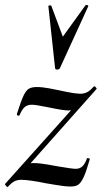

<svg xmlns="http://www.w3.org/2000/svg" viewBox="-30 -743 408 770"><path d="M0 7Q-2 7 -6.5 1.5Q-11 -4 -10 -5L308 -360L302 -349Q289 -320 277 -310Q265 -300 244 -300Q223 -300 162 -313Q112 -323 98 -323Q80 -323 69 -313.5Q58 -304 49 -282Q48 -279 44 -279Q41 -279 39 -281Q37 -283 38 -287Q54 -337 64 -358.5Q74 -380 85.5 -387Q97 -394 118 -394Q139 -394 168.5 -388.5Q198 -383 206 -381Q212 -380 240 -374Q268 -368 291 -367Q307 -367 319 -373Q331 -379 346 -396L348 -397Q351 -397 355 -392Q359 -387 357 -386L40 -29L38 -40Q51 -67 66.5 -78Q82 -89 104 -89Q128 -89 162 -83Q196 -77 201 -76Q259 -66 274 -66Q290 -66 300.5 -76Q311 -86 319 -108Q319 -109 322 -109Q325 -109 328 -107.5Q331 -106 330 -104Q316 -55 305.5 -32.5Q295 -10 284 -2.5Q273 5 254 5Q230 5 196.5 -1Q163 -7 154 -8Q92 -21 56 -22Q40 -22 28 -16Q16 -10 1 7ZM176 -719 222 -596 313 -722Q314 -723 317 -723Q320 -723 322.5 -721.5Q325 -720 324 -718L210 -469Q207 -464 199 -464Q196 -464 193.5 -465.5Q191 -467 191 -469L164 -718Q164 -721 169.5 -721.5Q175 -722 176 -719Z"/></svg>

Font: Cormorant Infant SemiBold
Style: Italic
Weight: 600
Italic angle: -10°
Designer: Christian Thalmann (Catharsis Fonts)
Foundry: Catharsis Fonts
Version: Version 4.000